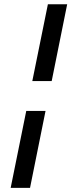

<svg xmlns="http://www.w3.org/2000/svg" viewBox="-20 -695 340 914"><path d="M196.8 -167 123 199.2H30.8L105 -167ZM299.8 -674.8 226.1 -309.1H133.8L208 -674.8Z"/></svg>

Font: Linux Libertine G
Style: Semibold Italic
Weight: 600
Italic angle: -11.5°
Designer: Philipp H. Poll
Foundry: Philipp H. Poll
Version: Version 5.1.1